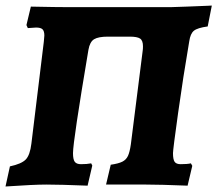

<svg xmlns="http://www.w3.org/2000/svg" viewBox="-24 -670 791 697"><path d="M12 -66Q54 -75 69.5 -91Q85 -107 90 -149L135 -518Q137 -536 137 -541Q137 -557 130.5 -563.5Q124 -570 107 -570L77 -568L72 -579L88 -646Q182 -644 231 -644H594L654 -646Q759 -650 745 -650L730 -574Q693 -569 680 -558.5Q667 -548 663 -520Q641 -392 622.5 -259.5Q604 -127 604 -114Q604 -91 610 -82.5Q616 -74 632 -74Q656 -74 669 -77L674 -68L657 4Q557 0 506 0H361L378 -72Q406 -76 420 -83Q434 -90 440.5 -104Q447 -118 451 -146L494 -486Q495 -492 495 -502Q495 -523 484.5 -530Q474 -537 447 -537H368Q333 -537 317.5 -527.5Q302 -518 297 -489Q241 -157 241 -114Q241 -91 247.5 -82.5Q254 -74 270 -74Q292 -74 307 -77L311 -69L294 4Q194 0 144 0Q99 0 -4 7Z"/></svg>

Font: Alegreya ExtraBold
Style: Italic
Weight: 800
Italic angle: -7°
Designer: Juan Pablo del Peral
Foundry: Huerta Tipografica
Version: Version 2.007; ttfautohint (v1.6)